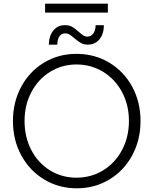

<svg xmlns="http://www.w3.org/2000/svg" viewBox="-20 -1022 839 1050"><path d="M50.8 -360.4Q50.8 -463.9 96.2 -547.9Q141.6 -631.8 220.9 -679.7Q300.3 -727.5 397.9 -727.5Q497.1 -727.5 577.1 -679.7Q657.2 -631.8 702.9 -547.9Q748.5 -463.9 748.5 -359.9Q748.5 -256.3 702.9 -172.1Q657.2 -87.9 577.4 -40Q497.6 7.8 399.4 7.8Q301.8 7.8 221.9 -40.3Q142.1 -88.4 96.4 -172.4Q50.8 -256.3 50.8 -360.4ZM685.1 -360.4Q685.1 -448.2 647.2 -518.8Q609.4 -589.4 543.7 -629.4Q478 -669.4 397.9 -669.4Q319.3 -669.4 254.4 -629.4Q189.5 -589.4 151.9 -518.8Q114.3 -448.2 114.3 -360.4Q114.3 -272 151.4 -201.2Q188.5 -130.4 253.4 -90.3Q318.4 -50.3 397.9 -50.3Q479 -50.3 544.4 -90.6Q609.9 -130.9 647.5 -201.9Q685.1 -272.9 685.1 -360.4ZM334 -884.3Q358.4 -884.8 374.8 -875.2Q391.1 -865.7 411.1 -847.7Q426.3 -834 435.8 -827.9Q445.3 -821.8 457 -821.8Q478.5 -821.8 490.7 -839.6Q502.9 -857.4 502.9 -884.3H547.9Q548.3 -854 537.8 -829.8Q527.3 -805.7 507.3 -791.7Q487.3 -777.8 460.4 -777.8Q439 -777.8 423.1 -786.6Q407.2 -795.4 387.2 -812.5Q370.6 -826.7 359.6 -833.3Q348.6 -839.8 335.4 -839.4Q316.4 -839.8 304.9 -823Q293.5 -806.2 293.5 -777.8H247.1Q247.1 -809.1 258.3 -833.5Q269.5 -857.9 289.1 -871.3Q308.6 -884.8 334 -884.3ZM226.6 -1002H569.8V-953.1H226.6Z"/></svg>

Font: Reddit Sans Light
Style: Regular
Weight: 300
Designer: Stephen Hutchings
Foundry: Reddit
Version: Version 1.013